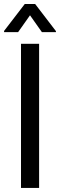

<svg xmlns="http://www.w3.org/2000/svg" viewBox="-23 -927 296 947"><path d="M252.9 -773.4V-768.6H183.6L125 -851.6L66.4 -768.6H-2.9V-774.4L99.1 -907.2H150.4ZM169.9 0H80.6V-710.9H169.9Z"/></svg>

Font: TypoPRO Roboto
Style: Regular
Weight: 400
Designer: Google
Version: Version 2.136; 2016